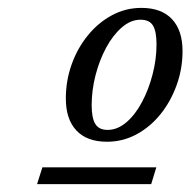

<svg xmlns="http://www.w3.org/2000/svg" viewBox="-20 -705 483 487"><path d="M74 -238 87.5 -280.5H376.5L363.5 -238ZM338.5 -685Q389.5 -685 416.2 -656.5Q443 -628 443 -575.5Q443 -530.5 428 -489Q413 -447.5 387 -415.2Q361 -383 326.2 -364.2Q291.5 -345.5 251.5 -345.5Q200.5 -345.5 173.8 -374Q147 -402.5 147 -455Q147 -500.5 161.8 -541.8Q176.5 -583 202.8 -615.2Q229 -647.5 263.8 -666.2Q298.5 -685 338.5 -685ZM253 -375.5Q278 -375.5 300.8 -395Q323.5 -414.5 340.5 -446.8Q357.5 -479 367.2 -517Q377 -555 377 -592.5Q377 -625.5 368 -640.2Q359 -655 336.5 -655Q311.5 -655 289 -635.5Q266.5 -616 249.2 -584Q232 -552 222.2 -513.8Q212.5 -475.5 212.5 -438Q212.5 -405.5 221.8 -390.5Q231 -375.5 253 -375.5Z"/></svg>

Font: Newsreader 24pt
Style: Italic
Weight: 400
Italic angle: -17°
Designer: Hugues Gentile
Foundry: Production Type
Version: Version 1.003